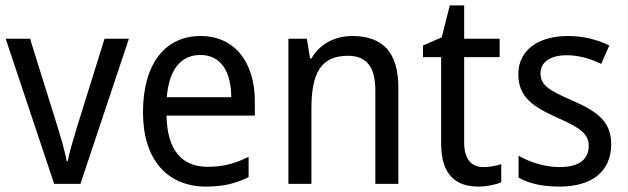

<svg xmlns="http://www.w3.org/2000/svg" viewBox="-20 -679 2318 709"><path d="M180 0H277L456 -536H366L265 -212C252 -168 235 -113 230 -84H226C220 -121 203 -177 190 -219L91 -536H1Z M721 -546C589 -546 508 -443 508 -264C508 -94 594 10 741 10C804 10 849 -1 898 -25V-100C848 -75 804 -63 747 -63C650 -63 597 -127 595 -252H921V-306C921 -447 848 -546 721 -546ZM720 -476C799 -476 834 -409 834 -320H596C604 -421 647 -476 720 -476Z M1280 -546C1219 -546 1161 -518 1130 -463H1125L1113 -536H1045V0H1130V-278C1130 -408 1164 -473 1265 -473C1335 -473 1366 -430 1366 -345V0H1451V-355C1451 -487 1393 -546 1280 -546Z M1765 -62C1720 -62 1694 -92 1694 -153V-468H1825V-536H1694V-659H1641L1611 -541L1542 -511V-468H1609V-148C1609 -30 1667 10 1746 10C1777 10 1811 3 1831 -6V-73C1814 -67 1788 -62 1765 -62Z M2237 -147C2237 -231 2184 -268 2095 -307C2006 -346 1976 -364 1976 -409C1976 -449 2011 -475 2073 -475C2118 -475 2161 -462 2200 -443L2230 -511C2185 -533 2135 -546 2077 -546C1968 -546 1894 -494 1894 -405C1894 -319 1950 -284 2041 -243C2129 -205 2154 -181 2154 -140C2154 -92 2120 -62 2046 -62C1990 -62 1932 -82 1895 -104V-23C1932 -2 1980 10 2046 10C2164 10 2237 -44 2237 -147Z"/></svg>

Font: Noto Sans Arabic SemCond
Style: Regular
Weight: 400
Width: 4
Designer: Monotype Design Team, Nadine Chahine, Nizar Qandah and Khaled Hosny
Foundry: Monotype Imaging Inc.
Version: Version 2.012